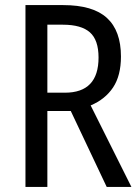

<svg xmlns="http://www.w3.org/2000/svg" viewBox="-20 -734 549 754"><path d="M228 -714Q345 -714 400 -663.5Q455 -613 455 -512Q455 -437 424 -390.5Q393 -344 336 -320L496 0H399L258 -298H166V0H80V-714ZM227 -637H166V-370H235Q367 -370 367 -508Q367 -577 333 -607Q299 -637 227 -637Z"/></svg>

Font: Noto Sans Tamil Condensed
Style: Regular
Weight: 400
Width: 3
Designer: Jelle Bosma - Monotype Design Team
Foundry: Monotype Imaging Inc.
Version: Version 2.004; ttfautohint (v1.8.4.7-5d5b)